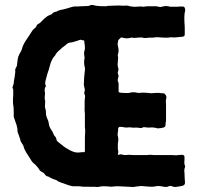

<svg xmlns="http://www.w3.org/2000/svg" viewBox="-20 -751 792 769"><path d="M720 -89Q723 -84 720 -79Q717 -70 719 -58Q719 -45 721 -19Q721 -8 707 -6Q704 -6 703 -5Q695 -4 681 -2Q678 -2 672 -4Q661 -8 656 -5Q648 0 631 -4Q612 -8 600 -4Q590 -2 570 -4Q566 -4 558 -5Q550 -6 546 -6Q540 -6 526 -4Q524 -4 520 -3Q516 -2 514 -2L454 -5Q441 -5 434 -4H432Q430 -3 429 -3Q407 -5 394 -5Q388 -5 376 -3Q375 -3 373 -2H371Q368 -3 333 -3Q316 -2 296 -5H285H271Q256 -8 241 -14Q223 -20 214 -24L205 -30Q201 -31 194 -33.5Q187 -36 184 -38Q183 -39 179 -41Q175 -43 173 -44Q165 -45 160 -52Q156 -59 148 -62Q140 -67 139 -69Q138 -71 135 -75.5Q132 -80 130 -82Q128 -84 125.5 -87Q123 -90 120.5 -92.5Q118 -95 115 -97Q113 -98 110 -102Q107 -106 106 -107Q102 -113 100 -117Q80 -146 76 -159Q74 -169 69 -175Q60 -188 61 -194Q61 -196 59 -198Q56 -209 52 -218Q49 -225 50 -231Q50 -236 49 -238Q49 -241 47 -247Q47 -250 45 -254Q43 -259 40 -268.5Q37 -278 35 -283V-304Q35 -322 32 -338V-357Q33 -363 33 -375V-390Q33 -397 30 -398V-401Q35 -416 35 -417Q35 -424 37.5 -436.5Q40 -449 40 -454Q42 -464 41 -468Q40 -474 44 -480Q46 -483 48 -489Q48 -490 49 -499.5Q50 -509 51 -514Q52 -524 58 -535Q66 -547 68 -555Q71 -570 85 -591Q89 -597 97.5 -609.5Q106 -622 110 -629Q111 -631 114 -634Q125 -641 127 -649Q127 -651 133 -655Q134 -656 136.5 -657Q139 -658 140 -659Q143 -662 146 -665Q149 -668 152.5 -671.5Q156 -675 158 -677Q172 -689 178 -690Q186 -693 187 -694Q195 -704 205 -704Q207 -704 207 -705Q217 -711 232 -713Q238 -714 271 -724Q275 -724 277 -725Q296 -725 306 -726Q310 -726 319 -726.5Q328 -727 333 -727Q339 -728 344 -731H352Q366 -727 374 -727Q384 -726 404 -726H406Q409 -728 424 -728Q429 -728 439.5 -728.5Q450 -729 456 -729Q460 -729 466.5 -728.5Q473 -728 476 -728Q490 -730 500 -726Q502 -725 508 -725Q518 -723 523 -724Q545 -726 553 -724H556Q566 -726 571 -726H607Q608 -726 613 -724.5Q618 -723 621 -723Q625 -723 632.5 -725Q640 -727 643 -727Q644 -727 647.5 -726.5Q651 -726 653 -726Q654 -726 657.5 -725Q661 -724 663 -724H688H690Q697 -725 710 -725Q720 -725 721 -716Q723 -711 721 -706Q717 -690 719 -657Q720 -649 720 -635Q720 -621 720 -613Q720 -606 712 -604Q690 -602 680 -601Q677 -601 667 -601.5Q657 -602 654 -600H649Q636 -600 610 -602H608Q605 -602 598.5 -601Q592 -600 589 -600H575Q563 -598 556 -599Q550 -601 545 -601Q542 -601 537 -600.5Q532 -600 529 -600Q527 -600 523 -599.5Q519 -599 517 -599Q516 -599 511.5 -600Q507 -601 505 -600Q486 -595 472 -600Q471 -600 468.5 -600.5Q466 -601 465 -601Q454 -592 453 -588Q453 -583 452 -580Q450 -573 453 -563Q457 -547 453 -536Q451 -529 452 -526Q454 -524 452.5 -509.5Q451 -495 451 -493Q451 -488 453 -480Q456 -473 453 -466Q450 -458 454 -451Q456 -446 453 -438Q450 -430 453 -423Q455 -419 455 -417V-387Q454 -381 461 -380Q462 -380 466 -379.5Q470 -379 471 -379Q475 -379 484 -378.5Q493 -378 497 -379Q515 -384 532 -379H542Q550 -381 572 -379Q574 -379 581.5 -378Q589 -377 593 -378Q597 -379 617 -379Q619 -379 623.5 -378Q628 -377 630 -378Q639 -378 643.5 -370.5Q648 -363 646 -357Q643 -348 645 -330V-268Q643 -258 643 -251Q643 -242 634 -240Q631 -239 627.5 -238.5Q624 -238 619.5 -237.5Q615 -237 613 -237H610Q595 -242 578 -240Q568 -240 563 -241Q554 -243 549 -239Q546 -237 537 -239Q532 -240 522 -240Q515 -239 508 -240Q505 -241 498 -241Q485 -239 478 -241Q475 -242 469.5 -242.5Q464 -243 461 -243Q454 -243 453 -235V-228Q451 -216 451 -210Q452 -207 453 -201.5Q454 -196 454 -193Q454 -191 453.5 -187.5Q453 -184 453 -182Q452 -179 452 -172V-164Q452 -163 452 -161Q452 -159 452 -157Q452 -155 452 -154Q455 -144 453 -137Q451 -135 453 -131Q457 -131 459 -132Q466 -134 472 -131Q475 -130 483 -130Q485 -130 489 -130.5Q493 -131 495 -131Q498 -131 505 -130.5Q512 -130 516 -130H571Q575 -131 584 -131Q586 -131 590 -130.5Q594 -130 595 -130H660Q676 -130 684 -129Q691 -129 695 -130Q697 -130 701.5 -130.5Q706 -131 709 -131Q719 -131 719 -121V-114Q717 -97 720 -89ZM321 -220Q322 -228 320 -243V-266V-295Q318 -313 319 -322V-342Q319 -352 320 -357Q322 -367 319 -372Q316 -379 319 -386Q321 -391 319 -396Q315 -410 316 -418Q316 -425 317 -439.5Q318 -454 319 -461Q319 -463 320 -469.5Q321 -476 320 -479Q315 -498 318 -515Q320 -520 318 -525Q316 -537 317 -543Q318 -545 319 -549.5Q320 -554 320 -557V-563Q320 -569 318 -579Q318 -587 317 -588Q315 -590 310 -590Q304 -592 302 -592Q297 -590 287.5 -587Q278 -584 274 -583Q268 -581 265 -581Q256 -581 248 -575Q245 -572 238.5 -567Q232 -562 229 -560Q226 -557 221.5 -553Q217 -549 213.5 -546Q210 -543 206.5 -538.5Q203 -534 201 -529Q200 -529 200 -528Q189 -517 182 -496Q174 -466 172 -462Q171 -461 163 -430Q159 -417 163 -409Q165 -405 161 -401Q158 -393 159 -387Q161 -377 160 -372Q158 -358 160 -351Q161 -349 161 -344Q161 -341 160.5 -334.5Q160 -328 160 -325Q160 -318 162 -315Q164 -310 164 -300Q164 -290 166 -285Q167 -282 169.5 -275.5Q172 -269 173 -267Q174 -266 174 -263.5Q174 -261 175 -260Q176 -244 186 -230Q190 -225 193 -217Q197 -207 200 -205Q204 -202 206 -194Q206 -188 212 -183Q214 -181 219.5 -177Q225 -173 226 -172Q238 -162 245 -158Q261 -148 269 -145Q281 -140 290 -140Q297 -140 313 -142V-141Q320 -141 320 -146V-188Q320 -209 321 -220Z"/></svg>

Font: Gutenberg Clean
Style: Regular
Weight: 400
Designer: Nicola Manzari, Bruno Pierini
Foundry: Unio | Creative Solutions
Version: Version 1.001;PS 001.001;hotconv 1.0.88;makeotf.lib2.5.64775